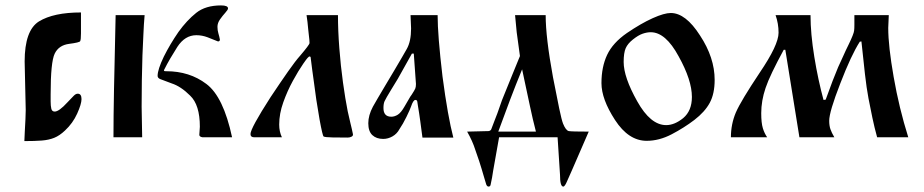

<svg xmlns="http://www.w3.org/2000/svg" viewBox="-20 -507 3413 709"><path d="M70 14Q70 4 71.5 -20Q73 -44 74 -67.5Q75 -91 75 -101L71 -280Q71 -395 124 -428Q178 -461 279 -461V-384Q279 -360 276 -355Q274 -350 235 -345Q197 -340 182 -309Q167 -278 167 -159V-132Q167 -116 169.5 -105.5Q172 -95 182 -95Q198 -95 229 -129Q245 -146 252.5 -153.5Q260 -161 267 -161Q281 -161 281 -141Q281 -123 265 -87.5Q249 -52 220 -25Q200 -6 180 2Q160 10 134 12Q108 14 70 14Z M837 0H728Q716 -2 716 -9L718 -39Q718 -120 682 -154Q648 -188 614 -199Q581 -211 571.5 -215Q562 -219 562 -227Q562 -250 585 -298Q608 -344 639 -389Q670 -432 704.5 -459.5Q739 -487 796 -487Q822 -487 822 -476Q822 -471 812 -460Q802 -449 792.5 -435.5Q783 -422 783 -408Q783 -395 786.5 -383.5Q790 -372 792 -361Q792 -354 785 -354Q766 -362 746 -369.5Q726 -377 705 -377Q663 -377 635 -334Q621 -312 609 -291.5Q597 -271 586 -249Q586 -249 585.5 -247Q585 -245 589 -244Q591 -244 592.5 -244Q594 -244 594 -244Q680 -244 742 -197Q805 -150 837 0ZM503 -113 505 0H399Q399 -35 399.5 -82Q400 -129 401 -178Q402 -227 403 -268L407 -451H514Q511 -417 509.5 -379.5Q508 -342 506 -302Q503 -210 503 -113Z M1112 -451H1228Q1228 -395 1233 -329.5Q1238 -264 1246.5 -202.5Q1255 -141 1264 -96Q1270 -69 1273.5 -54.5Q1277 -40 1279 -31.5Q1281 -23 1283 -13Q1285 -6 1278.5 -2.5Q1272 1 1264 1Q1236 1 1208 0.5Q1180 0 1175 -3Q1171 -6 1160 -66Q1153 -106 1148 -139Q1143 -172 1139 -205Q1136 -226 1133 -248.5Q1130 -271 1127 -296Q1127 -296 1126 -297.5Q1125 -299 1121 -298Q1115 -293 1110 -286Q1105 -279 1100 -272Q1082 -246 1061.5 -208.5Q1041 -171 1026 -129Q1011 -87 1011 -47Q1011 -21 1021 0H919Q905 0 905 -12Q905 -33 979 -148Q1017 -205 1044 -243.5Q1071 -282 1088 -301Q1123 -342 1123 -348Q1123 -358 1120.5 -377Q1118 -396 1118 -400Q1117 -413 1115.5 -425.5Q1114 -438 1112 -451Z M1654 1H1540Q1536 -29 1532 -59Q1528 -89 1523 -118Q1522 -125 1521 -131.5Q1520 -138 1514 -138Q1506 -138 1498 -114Q1494 -102 1481 -75.5Q1468 -49 1455 -30Q1446 -13 1429.5 -3.5Q1413 6 1395 6Q1370 6 1355 -8Q1340 -22 1340 -52Q1340 -81 1357 -113Q1362 -122 1374.5 -143.5Q1387 -165 1403.5 -192.5Q1420 -220 1436 -247Q1452 -274 1464.5 -295.5Q1477 -317 1482 -326Q1498 -354 1498 -402L1496 -451H1596Q1596 -377 1614 -225Q1624 -149 1634 -93Q1644 -37 1654 1ZM1508 -309H1501L1449 -216L1424 -175Q1405 -144 1400 -133Q1396 -124 1396 -108Q1396 -76 1425 -76Q1437 -76 1449 -83.5Q1461 -91 1474 -114L1495 -150L1500 -157Q1511 -174 1513.5 -180Q1516 -186 1516 -197Z M2039 0H1823L1801 124L1797 149Q1793 170 1791.5 176Q1790 182 1784 182Q1777 182 1774 169L1768 149Q1758 114 1749.5 88Q1741 62 1735 46Q1725 14 1705 -21L1786 -23Q1792 -25 1794 -29.5Q1796 -34 1806 -61Q1817 -88 1827 -118Q1832 -134 1844 -162.5Q1856 -191 1873 -234L1900 -300L1888 -388L1882 -451H1995Q1995 -369 2022 -222Q2036 -149 2045 -106.5Q2054 -64 2059 -51Q2069 -26 2080 -23Q2086 -22 2104.5 -21.5Q2123 -21 2154 -21Q2138 15 2122.5 51.5Q2107 88 2091 124L2075 160Q2066 182 2060 182Q2048 182 2048 139ZM1820 -21H1959Q1953 -44 1947.5 -67.5Q1942 -91 1937 -115Q1932 -137 1927.5 -159.5Q1923 -182 1918 -204L1908 -251Q1885 -195 1863 -137Q1841 -79 1820 -21Z M2201 -200Q2201 -260 2222 -304.5Q2243 -349 2295 -385Q2348 -421 2390.5 -440Q2433 -459 2457 -459Q2512 -459 2565 -376Q2619 -294 2619 -212Q2619 -161 2601 -127.5Q2583 -94 2544 -64Q2506 -35 2460 -11Q2414 13 2368 13Q2301 13 2251 -64Q2201 -141 2201 -200ZM2283 -278Q2283 -222 2333 -133Q2382 -45 2440 -45Q2471 -45 2503 -71Q2535 -98 2535 -149Q2535 -211 2486 -299Q2438 -388 2383 -388Q2369 -388 2353 -382.5Q2337 -377 2317 -361Q2298 -346 2290.5 -329Q2283 -312 2283 -278Z M2844 -451H2973Q2973 -417 2976.5 -378.5Q2980 -340 2987 -297Q2994 -254 3002.5 -214.5Q3011 -175 3021 -138L3029 -139Q3043 -178 3054.5 -208Q3066 -238 3075 -259Q3085 -280 3094 -300.5Q3103 -321 3113 -341Q3133 -382 3134 -394Q3135 -401 3135 -415Q3135 -429 3135 -451H3262L3260 -404Q3260 -370 3265 -325Q3270 -280 3280 -223Q3300 -108 3334 0H3219Q3209 -36 3201.5 -72Q3194 -108 3187 -144Q3180 -181 3174 -233.5Q3168 -286 3161 -354L3155 -353Q3123 -303 3083 -199Q3042 -94 3042 -61Q3042 -43 3046.5 -30Q3051 -17 3061 0H2932L2880 -323H2874Q2849 -277 2832 -241.5Q2815 -206 2807 -182Q2791 -135 2791 -89Q2791 -53 2797 -33.5Q2803 -14 2813 0H2679Q2679 -48 2697 -91Q2707 -114 2729 -150.5Q2751 -187 2785 -238Q2855 -341 2855 -386Q2855 -420 2844 -451Z"/></svg>

Font: Pochaevsk
Style: Regular
Weight: 400
Version: Version 1.210; ttfautohint (v1.8.4.7-5d5b)